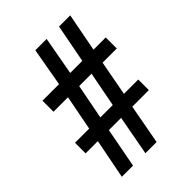

<svg xmlns="http://www.w3.org/2000/svg" viewBox="-209 -812 910 910"><g transform="rotate(-45 246.5 -357.0)"><path d="M62 0 101 -200H19V-271H114L148 -447H51V-521H162L196 -714H272L237 -521H318L355 -714H430L393 -521H475V-447H380L347 -271H443V-200H332L295 0H220L257 -200H175L137 0ZM189 -271H272L306 -447H223Z"/></g></svg>

Font: Noto Serif Georgian Condensed ExtraBold
Style: Regular
Weight: 800
Width: 3
Designer: Monotype Design Team, Akaki Razmadze
Foundry: Google LLC
Version: Version 2.003; ttfautohint (v1.8.4.7-5d5b)